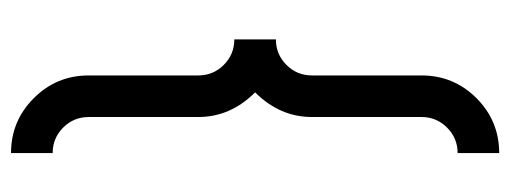

<svg xmlns="http://www.w3.org/2000/svg" viewBox="-300 -394 899 338"><g transform="rotate(90 149.0 -224.5)"><path d="M249 205.1Q192.4 205.1 152.3 165Q112.3 125 112.3 68.4V-124.5Q112.3 -150.9 93.8 -169.4Q75.2 -188 48.8 -188V-261.2Q75.2 -261.2 93.8 -279.8Q112.3 -298.3 112.3 -324.7V-517.6Q112.3 -574.2 152.3 -614.3Q192.4 -654.3 249 -654.3V-581.1Q222.7 -581.1 204.1 -562.5Q185.5 -543.9 185.5 -517.6V-324.7Q185.5 -268.1 142.1 -224.6Q185.5 -181.2 185.5 -124.5V68.4Q185.5 94.7 204.1 113.3Q222.7 131.8 249 131.8Z"/></g></svg>

Font: Catrinity
Style: Regular
Weight: 400
Designer: Alexander Lange
Foundry: High-Logic / Made with FontCreator
Version: Version 2.090;May 20, 2024;FontCreator 15.0.0.2974 64-bit